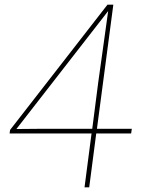

<svg xmlns="http://www.w3.org/2000/svg" viewBox="-20 -800 640 820"><path d="M361 0H341L371 -230H21L23 -245L439 -780H464L394 -250H543L540 -230H391ZM50 -249 163 -250H374Q404 -488 417 -573L442 -753Z"/></svg>

Font: Tanohe Sans Thin
Style: Italic
Weight: 100
Designer: Village Type and Design LLC & Cristiano Sobral
Foundry: Cooper Hewitt Smithsonian Design Museum
Version: Version 1.00;September 29, 2021;FontCreator 13.0.0.2655 64-b